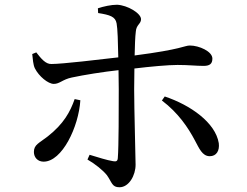

<svg xmlns="http://www.w3.org/2000/svg" viewBox="-20 -767 1040 810"><path d="M802 -175C820 -142 833 -108 865 -108C893 -108 907 -131 903 -163C889 -250 783 -324 675 -360L663 -343C732 -291 774 -228 802 -175ZM295 -349C276 -295 249 -245 182 -192C145 -163 123 -157 123 -126C123 -103 139 -85 164 -85C242 -85 312 -232 319 -344ZM116 -539C118 -520 120 -493 127 -479C144 -445 183 -413 207 -413C232 -413 244 -432 283 -440C334 -451 416 -464 480 -471L481 -391C481 -306 481 -148 477 -100C476 -86 469 -85 457 -87C432 -91 394 -103 358 -114L349 -94C382 -75 414 -49 431 -28C453 3 452 23 484 23C524 23 552 -27 552 -72C552 -103 546 -307 546 -390L547 -478C613 -486 689 -493 729 -493C776 -493 807 -489 839 -489C865 -489 876 -498 876 -520C876 -550 820 -575 781 -575C758 -575 749 -559 548 -533C549 -574 550 -611 553 -634C555 -663 575 -666 575 -686C575 -711 518 -745 474 -747C449 -747 417 -740 393 -732L394 -712C444 -704 467 -697 472 -668C476 -648 478 -587 479 -525C402 -516 243 -497 197 -497C173 -496 154 -519 133 -546Z"/></svg>

Font: Noto Serif CJK SC Medium
Style: Regular
Weight: 500
Designer: Ryoko NISHIZUKA 西塚涼子 (kana & ideographs); Frank Grießhammer (Latin, Greek & Cyrillic); Wenlong ZHANG 张文龙 (bopomofo); San
Foundry: Adobe
Version: Version 2.001;hotconv 1.1.0;makeotfexe 2.6.0